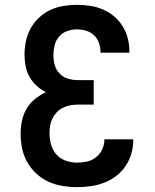

<svg xmlns="http://www.w3.org/2000/svg" viewBox="-20 -763 640 791"><path d="M297 8Q267 8 237 3Q207 -2 179.5 -14.5Q152 -27 129.5 -48Q107 -69 92 -95.5Q77 -122 71 -152Q65 -182 65 -212Q65 -239 70.5 -265.5Q76 -292 89.5 -315Q103 -338 124 -355Q145 -372 169 -383Q148 -394 130.5 -410Q113 -426 101.5 -446.5Q90 -467 85.5 -490.5Q81 -514 81 -538Q81 -566 87 -594Q93 -622 106.5 -646.5Q120 -671 141 -690.5Q162 -710 187.5 -722Q213 -734 241 -738.5Q269 -743 297 -743Q324 -743 351 -739Q378 -735 403 -724.5Q428 -714 449 -696.5Q470 -679 484.5 -656Q499 -633 506 -606.5Q513 -580 513 -553V-546H394V-549Q394 -568 387.5 -586.5Q381 -605 367 -618Q353 -631 334.5 -636.5Q316 -642 297 -642Q277 -642 257 -635Q237 -628 223.5 -612.5Q210 -597 205 -576.5Q200 -556 200 -536Q200 -515 205.5 -495Q211 -475 225.5 -460Q240 -445 260 -439Q280 -433 300 -433H366V-332H300Q284 -332 268.5 -329Q253 -326 239 -319Q225 -312 214 -300.5Q203 -289 196 -275Q189 -261 186.5 -245.5Q184 -230 184 -214Q184 -190 190.5 -167Q197 -144 212.5 -126.5Q228 -109 251 -101Q274 -93 297 -93Q318 -93 338.5 -97.5Q359 -102 375.5 -115Q392 -128 401 -147.5Q410 -167 410 -187V-189H529V-185Q529 -157 521 -129.5Q513 -102 497 -78.5Q481 -55 458 -37.5Q435 -20 408.5 -10Q382 0 354 4Q326 8 297 8Z"/></svg>

Font: Iosevka Extended
Style: Bold
Weight: 700
Width: 7
Monospace: yes
Designer: Belleve Invis
Foundry: Belleve Invis
Version: Version 32.5.0; ttfautohint (v1.8.4)